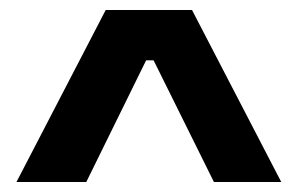

<svg xmlns="http://www.w3.org/2000/svg" viewBox="-20 -676 597 385"><path d="M13 -311 192 -656H365L544 -311H409L288 -555H273L153 -311Z"/></svg>

Font: Bricolage Grotesque 18pt SemiBold
Style: Regular
Weight: 600
Version: Version 1.001;gftools[0.9.33.dev8+g029e19f]